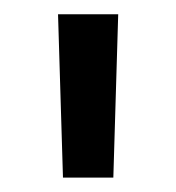

<svg xmlns="http://www.w3.org/2000/svg" viewBox="-20 -725 246 268"><path d="M67.9 -477.1 61 -705.1H145L138.2 -477.1Z"/></svg>

Font: TASA Orbiter Deck
Style: Regular
Weight: 400
Designer: Weizhong Zhang
Version: Version 1.000;Glyphs 3.1.2 (3151)